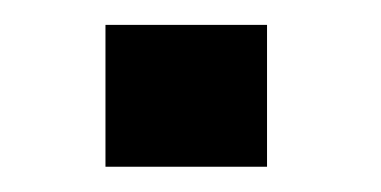

<svg xmlns="http://www.w3.org/2000/svg" viewBox="-20 -132 302 152"><path d="M191.4 -112.3V0H63.5V-112.3Z"/></svg>

Font: Yantramanav
Style: Bold
Weight: 700
Version: Version 1.001;PS 1.0;hotconv 1.0.72;makeotf.lib2.5.5900; ttf